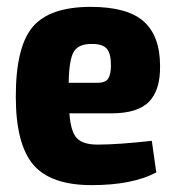

<svg xmlns="http://www.w3.org/2000/svg" viewBox="-20 -527 508 559"><path d="M264 -106Q323 -106 422 -117L435 -25Q365 12 247 12Q127 12 76.5 -48Q26 -108 26 -246Q26 -391 75.5 -449Q125 -507 244 -507Q351 -507 398.5 -464.5Q446 -422 446 -335Q447 -265 414 -231Q381 -197 304 -197H182Q186 -143 204 -124.5Q222 -106 264 -106ZM249 -399Q210 -400 195.5 -377.5Q181 -355 180 -286H264Q288 -286 295.5 -299Q303 -312 303 -337Q303 -371 291 -385Q279 -399 249 -399Z"/></svg>

Font: exo2condensed_b
Style: Bold
Weight: 700
Width: 3
Designer: Natanael Gama
Version: Version 1.001;PS 001.001;hotconv 1.0.70;makeotf.lib2.5.58329